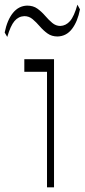

<svg xmlns="http://www.w3.org/2000/svg" viewBox="-88 -801 362 821"><path d="M113 0V-494H16V-548H143V0ZM-57 -643 -68 -662Q-57 -716 -32.5 -746Q-8 -776 28 -777Q54 -777 72 -764Q90 -751 105 -733.5Q120 -716 135.5 -703Q151 -690 170 -690Q194 -691 211.5 -711Q229 -731 243 -781L254 -761Q244 -709 220 -677.5Q196 -646 158 -645Q133 -645 115 -658Q97 -671 82 -688.5Q67 -706 51.5 -719Q36 -732 16 -732Q-9 -731 -26 -711Q-43 -691 -57 -643Z"/></svg>

Font: Savate ExtraLight
Style: Regular
Weight: 200
Designer: Max Esnée
Foundry: Plomb Type
Version: Version 2.000